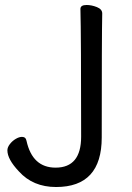

<svg xmlns="http://www.w3.org/2000/svg" viewBox="-20 -731 532 774"><path d="M206.1 22.9Q112.8 22.9 56.2 -40Q9.8 -88.9 9.8 -125Q9.8 -137.2 19.8 -150.1Q29.8 -163.1 43.5 -171.1Q57.1 -179.2 68.8 -179.2Q84 -179.2 86.9 -163.1Q110.8 -55.2 204.1 -55.2Q307.1 -55.2 307.1 -180.2Q307.1 -588.9 304.2 -694.8Q304.2 -710.9 329.1 -710.9Q349.1 -710.9 370.6 -702.4Q392.1 -693.8 392.1 -676.8Q390.1 -587.9 390.1 -176.8Q390.1 22.9 206.1 22.9Z"/></svg>

Font: LXGW WenKai Screen
Style: Regular
Weight: 400
Designer: LXGW / Fontworks Inc.
Foundry: LXGW / Fontworks Inc.
Version: Version 1.510;January 18,2025